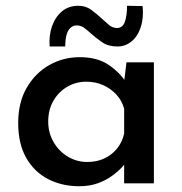

<svg xmlns="http://www.w3.org/2000/svg" viewBox="-20 -635 632 665"><path d="M254 10Q195 10 147 -14.5Q99 -39 71 -88Q43 -137 43 -209Q43 -280 72.5 -331Q102 -382 150.5 -409.5Q199 -437 256 -437Q316 -437 354.5 -411.5Q393 -386 415 -352L408 -336L418 -419H513V0H410V-105L421 -80Q417 -72 404 -57.5Q391 -43 369.5 -27Q348 -11 319.5 -0.5Q291 10 254 10ZM282 -74Q315 -74 341 -86Q367 -98 385 -120Q403 -142 410 -172V-259Q402 -287 383 -307.5Q364 -328 337.5 -340Q311 -352 279 -352Q243 -352 213 -334.5Q183 -317 165 -286Q147 -255 147 -214Q147 -175 165.5 -143Q184 -111 215 -92.5Q246 -74 282 -74ZM387 -474Q355 -474 334 -488.5Q313 -503 295 -519Q283 -530 271.5 -538.5Q260 -547 245 -547Q233 -547 223.5 -538Q214 -529 210 -512.5Q206 -496 206 -474H152Q149 -513 160.5 -545Q172 -577 195 -596Q218 -615 251 -615Q277 -615 296 -601Q315 -587 331 -572Q345 -559 357.5 -548.5Q370 -538 385 -538Q405 -538 412.5 -559.5Q420 -581 420 -615L474 -614Q478 -573 467.5 -541Q457 -509 435.5 -491.5Q414 -474 387 -474Z"/></svg>

Font: Josefin Sans Medium
Style: Regular
Weight: 500
Designer: Santiago Orozco
Foundry: Typemade
Version: Version 2.001